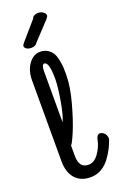

<svg xmlns="http://www.w3.org/2000/svg" viewBox="-172 -935 656 1015"><g transform="rotate(-20 156.0 -428.0)"><path d="M111 -581V-296Q126 -326 139.5 -403.5Q153 -481 153 -525Q153 -621 126 -621Q111 -621 111 -581ZM253 -145Q260 -181 285 -172Q305 -165 311 -142Q313 -134 311 -127Q303 -103 291 -79.5Q279 -56 260 -30Q241 -4 213 12Q185 28 153 28Q96 28 65.5 -7.5Q35 -43 35 -104V-559Q35 -614 61.5 -650.5Q88 -687 126 -687Q151 -687 169 -675Q187 -663 195.5 -647.5Q204 -632 209 -606Q214 -580 214.5 -565Q215 -550 215 -526Q215 -460 191 -372.5Q167 -285 143.5 -229Q120 -173 111 -165V-107Q111 -38 164 -38Q196 -38 220.5 -72Q245 -106 253 -145ZM215 -835 126 -740Q115 -722 93 -722Q74 -722 64 -729Q54 -736 54 -745Q54 -750 62 -760L153 -865Q154 -873 164.5 -878.5Q175 -884 186 -884Q201 -884 214 -875.5Q227 -867 227 -855Q227 -849 215 -835Z"/></g></svg>

Font: Grand Hotel
Style: Regular
Weight: 400
Designer: Brian J. Bonislawsky & Jim Lyles for Astigmatic (AOETI)
Foundry: Astigmatic (AOETI)
Version: Version 001.000